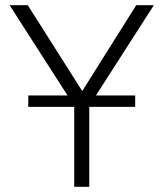

<svg xmlns="http://www.w3.org/2000/svg" viewBox="-20 -720 630 740"><path d="M266 0V-312L17 -700H87L297 -369L505 -700H573L324 -312V0ZM89 -308V-352H501V-308Z"/></svg>

Font: Geologica Roman Thin
Style: Regular
Weight: 250
Designer: Sindre Bremnes, Frode Helland
Foundry: Monokrom Skriftforlag AS
Version: Version 1.010;gftools[0.9.28]